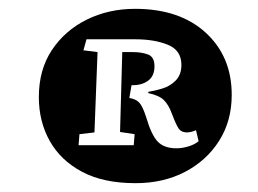

<svg xmlns="http://www.w3.org/2000/svg" viewBox="-20 -797 584 435"><path d="M287 -382Q214 -382 165.5 -408Q117 -434 92.5 -478Q68 -522 68 -577Q68 -639 97.5 -683.5Q127 -728 176.5 -752.5Q226 -777 286 -777Q387 -777 446 -723Q505 -669 505 -582Q505 -523 476.5 -478Q448 -433 399 -407.5Q350 -382 287 -382ZM380 -461Q392 -461 406 -465Q420 -469 430 -477L424 -502Q413 -497 403 -497Q391 -497 385 -505.5Q379 -514 370 -538Q362 -560 351 -570.5Q340 -581 316 -586V-589Q330 -591 348 -596.5Q366 -602 378.5 -615Q391 -628 391 -650Q391 -683 360.5 -695.5Q330 -708 286 -708H176L169 -683L201 -679L194 -497L160 -493L158 -468H283L285 -493L252 -498L257 -679H280Q301 -679 315.5 -673.5Q330 -668 330 -647Q330 -625 316 -614.5Q302 -604 281 -604H278L273 -575Q287 -573 295 -565Q303 -557 311 -532Q323 -491 337.5 -476Q352 -461 380 -461Z"/></svg>

Font: Literata 7pt
Style: Bold Italic
Weight: 700
Italic angle: -2°
Designer: Latin by Veronika Burian and Jose Scaglione. Greek by Irene Vlachou. Cyrillic by Vera Evstafieva
Foundry: TypeTogether
Version: Version 3.002